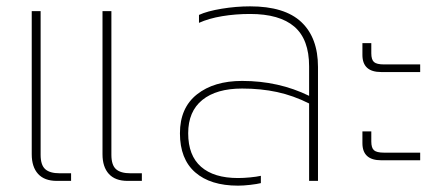

<svg xmlns="http://www.w3.org/2000/svg" viewBox="-20 -570 1404 605"><path d="M80 -84V-535H108V-82Q108 -50 122.5 -37Q137 -24 168 -24H204V0H159Q120 0 100 -22Q80 -44 80 -84ZM303 -84V-535H331V-82Q331 -50 345.5 -37Q360 -24 391 -24H427V0H382Q343 0 323 -22Q303 -44 303 -84Z M547 -150Q547 -230 600.5 -272.5Q654 -315 743 -315Q858 -315 954 -268V-361Q954 -446 907.5 -486Q861 -526 768 -526Q722 -526 680 -519Q638 -512 607 -498V-523Q633 -535 678.5 -542.5Q724 -550 768 -550Q877 -550 929.5 -500.5Q982 -451 982 -359V0H954V-244Q904 -269 853 -280Q802 -291 743 -291Q662 -291 617.5 -255Q573 -219 573 -150Q573 -80 613.5 -44.5Q654 -9 730 -9Q747 -9 768 -11Q789 -13 802 -16V7Q790 10 768.5 12.5Q747 15 730 15Q643 15 595 -27Q547 -69 547 -150Z M1122 -397V-434H1150V-402Q1150 -382 1158.5 -374.5Q1167 -367 1190 -367H1304V-343H1181Q1122 -343 1122 -397ZM1122 -119V-156H1150V-124Q1150 -104 1158.5 -96.5Q1167 -89 1190 -89H1304V-65H1181Q1122 -65 1122 -119Z"/></svg>

Font: Prompt Thin
Style: Regular
Weight: 250
Designer: Katatrad Team
Foundry: CadsonDemak
Version: Version 1.001